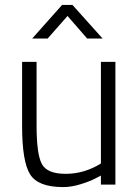

<svg xmlns="http://www.w3.org/2000/svg" viewBox="-20 -752 565 782"><path d="M450 -500V0H391V-37L370 -26Q348 -14 309.5 -2Q271 10 237 10Q135 10 102.5 -42Q70 -94 70 -239Q70 -239 70 -500H129V-240Q129 -124 150.5 -84Q172 -44 247.5 -44Q323 -44 391 -86V-500ZM111 -595 233 -732H275L398 -595H335L255 -687L174 -595Z"/></svg>

Font: Titillium Web[RUS by Daymarius]
Style: Regular
Weight: 300
Designer: Cyrillization by Daymarius
Foundry: Cyrillization by Daymarius
Version: Version 1.002 September 12, 2018